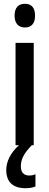

<svg xmlns="http://www.w3.org/2000/svg" viewBox="-20 -766 261 1013"><path d="M112 -746C75 -746 57 -724 57 -683C57 -643 77 -621 112 -621C146 -621 165 -643 165 -683C165 -723 148 -746 112 -746ZM90 113C90 76 104 45 148 0H158V-540H62V0H80C36 40 13 86 13 131C13 193 47 227 115 227C137 227 155 223 167 218V153C159 157 150 160 134 160C106 160 90 143 90 113Z"/></svg>

Font: Noto Sans Lao ExtraCondensed Medium
Style: Regular
Weight: 500
Width: 2
Designer: Monotype Design Team
Foundry: Monotype Imaging Inc.
Version: Version 2.003